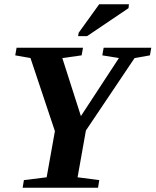

<svg xmlns="http://www.w3.org/2000/svg" viewBox="-20 -878 728 898"><path d="M342.8 -48.8 444.3 -35.6 438.5 0H85.9L91.8 -35.6L198.2 -48.8L236.8 -264.6L122.6 -606.4L51.3 -619.1L57.6 -654.8H368.2L361.8 -619.1L271.5 -606.4L358.4 -335L536.1 -606.4L458.5 -619.1L464.8 -654.8H687.5L681.2 -619.1L609.4 -606.4L381.8 -267.6ZM345.2 -709 348.1 -725.1 443.8 -857.9H583L581.1 -839.8L387.2 -709Z"/></svg>

Font: Liberation Serif
Style: Bold Italic
Weight: 700
Italic angle: -16.333°
Designer: Steve Matteson
Foundry: Ascender Corporation
Version: Version 2.1.5